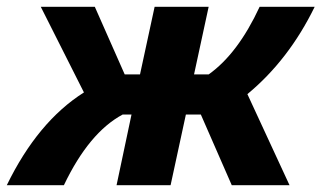

<svg xmlns="http://www.w3.org/2000/svg" viewBox="-64 -545 946 565"><path d="M-44 0Q47 -187 183 -273L56 -525H215L303 -326H348L391 -525H550L507 -326H550Q636 -387 700 -525H862Q786 -369 664 -268L788 0H618L527 -208H483L438 0H279L323 -208H297Q198 -155 124 0Z"/></svg>

Font: Raleway-v4020 ExtraBold
Style: Italic
Weight: 800
Italic angle: -12°
Designer: Matt McInerney, Pablo Impallari, Rodrigo Fuenzalida
Foundry: Matt McInerney, Pablo Impallari, Rodrigo Fuenzalida
Version: Version 4.020;PS 004.020;hotconv 1.0.88;makeotf.lib2.5.64775